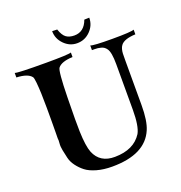

<svg xmlns="http://www.w3.org/2000/svg" viewBox="-150 -975 1053 1118"><g transform="rotate(-20 376.5 -416.5)"><path d="M296 -847 327 -846Q340 -807 359.5 -793Q379 -779 410 -779Q471 -779 495 -846Q496 -846 509 -846.5Q522 -847 526 -847Q526 -800 492 -765.5Q458 -731 410 -731Q364 -731 330 -765.5Q296 -800 296 -847ZM745 -664Q674 -661 653 -632Q646 -623 642.5 -609.5Q639 -596 638.5 -583Q638 -570 638 -539V-265Q638 -167 616 -116Q561 14 356 14Q303 14 261 2Q219 -10 194.5 -29Q170 -48 151.5 -73Q133 -98 127 -124Q121 -150 116 -174.5Q111 -199 113 -218.5Q115 -238 113 -250Q113 -251 113.5 -284Q114 -317 114 -353.5Q114 -390 114 -439Q114 -488 112.5 -527Q111 -566 108 -596.5Q105 -627 100 -633Q78 -662 8 -665V-693Q25 -686 201 -686Q339 -686 356 -693V-665Q286 -662 264 -633Q251 -616 248 -454Q245 -292 247 -243Q250 -151 266 -111Q298 -33 390 -34Q508 -35 558 -114Q581 -155 581 -256V-539Q581 -613 564 -636Q558 -645 549.5 -651Q541 -657 529.5 -659.5Q518 -662 511.5 -663Q505 -664 491.5 -664Q478 -664 476 -664V-693Q492 -685 611 -685Q728 -685 745 -693Z"/></g></svg>

Font: GFS Artemisia
Style: Bold
Weight: 700
Designer: Designed by Takis Katsoulidis.
Foundry: Designed by Takis Katsoulidis.
Version: Version 1.0